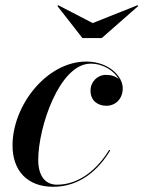

<svg xmlns="http://www.w3.org/2000/svg" viewBox="-20 -706 550 736"><path d="M335.5 -617.5 203 -686 200 -683 296 -560H370L510 -683L507 -686ZM402.5 -129.5 398.5 -131.5C355.5 -60.5 286 2 198.5 2C150 2 126.5 -36.5 126.5 -93C126.5 -218.5 208 -462 327.5 -462C376 -462 417.5 -434.5 436 -402C424 -414 405 -419 386 -419C353.5 -419 327 -392.5 327 -358.5C327 -318.5 356.5 -300.5 387.5 -300.5C423 -300.5 450.5 -327 450.5 -367.5C450.5 -414 396.5 -470 310.5 -470C159.5 -470 28 -302.5 28 -148.5C28 -52.5 84 10 184 10C287.5 10 359 -56.5 402.5 -129.5Z"/></svg>

Font: Bodoni* 36pt Medium
Style: Italic
Weight: 500
Italic angle: -13°
Version: Version 2.3